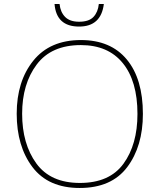

<svg xmlns="http://www.w3.org/2000/svg" viewBox="-20 -924 794 954"><path d="M690 -358Q690 -532 610 -628.5Q530 -725 382 -725Q228 -725 145.5 -622.5Q63 -520 63 -359Q63 -197 141.5 -93.5Q220 10 376 10Q534 10 612 -93.5Q690 -197 690 -358ZM90 -359Q90 -507 162.5 -603.5Q235 -700 382 -700Q517 -700 590 -610.5Q663 -521 663 -358Q663 -206 593.5 -110.5Q524 -15 377 -15Q231 -15 160.5 -112Q90 -209 90 -359ZM496 -904H471Q467 -864 444.5 -840Q422 -816 373 -816Q327 -816 303.5 -840Q280 -864 276 -904H251Q260 -792 373 -792Q482 -792 496 -904Z"/></svg>

Font: Noto Sans UI Thin
Style: Regular
Weight: 250
Designer: Monotype Design Team
Foundry: Monotype Imaging Inc.
Version: Version 1.901